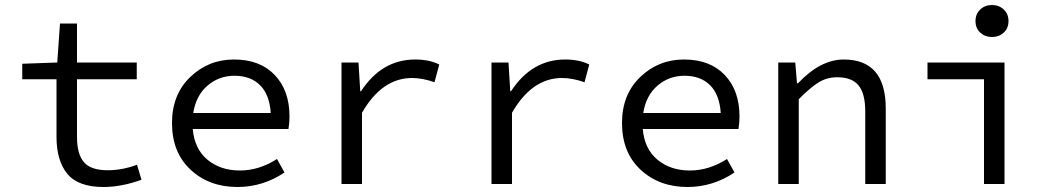

<svg xmlns="http://www.w3.org/2000/svg" viewBox="-20 -736 4240 768"><path d="M394 12Q293 12 249.5 -40.5Q206 -93 206 -189V-419H69V-481L209 -486L220 -642H288V-486H527V-419H288V-188Q288 -120 315.5 -87.5Q343 -55 411 -55Q469 -55 528 -77L546 -17Q466 12 394 12Z M930 12Q817 12 742.5 -57Q668 -126 668 -244Q668 -358 741 -428Q814 -498 916 -498Q1020 -498 1079 -436Q1138 -374 1138 -270Q1138 -246 1134 -220H751Q758 -140 810 -97Q862 -54 940 -54Q1016 -54 1088 -100L1118 -46Q1031 12 930 12ZM918 -433Q856 -433 810 -393.5Q764 -354 753 -284H1063Q1058 -358 1020 -395.5Q982 -433 918 -433Z M1346 0V-486H1414L1421 -371H1424Q1507 -498 1641 -498Q1697 -498 1737 -478L1718 -407Q1670 -424 1628 -424Q1508 -424 1428 -285V0Z M1946 0V-486H2014L2021 -371H2024Q2107 -498 2241 -498Q2297 -498 2337 -478L2318 -407Q2270 -424 2228 -424Q2108 -424 2028 -285V0Z M2730 12Q2617 12 2542.5 -57Q2468 -126 2468 -244Q2468 -358 2541 -428Q2614 -498 2716 -498Q2820 -498 2879 -436Q2938 -374 2938 -270Q2938 -246 2934 -220H2551Q2558 -140 2610 -97Q2662 -54 2740 -54Q2816 -54 2888 -100L2918 -46Q2831 12 2730 12ZM2718 -433Q2656 -433 2610 -393.5Q2564 -354 2553 -284H2863Q2858 -358 2820 -395.5Q2782 -433 2718 -433Z M3093 0V-486H3161L3168 -403H3172Q3262 -498 3355 -498Q3523 -498 3523 -302V0H3441V-291Q3441 -361 3414.5 -394Q3388 -427 3329 -427Q3288 -427 3254.5 -406.5Q3221 -386 3175 -339V0Z M3916 0V-419H3690V-486H3998V0ZM3882 -652Q3882 -680 3901 -698Q3920 -716 3948 -716Q3976 -716 3995 -698Q4014 -680 4014 -652Q4014 -623 3995 -605.5Q3976 -588 3948 -588Q3920 -588 3901 -605.5Q3882 -623 3882 -652Z"/></svg>

Font: TypoPRO Source Code Pro
Style: Regular
Weight: 400
Monospace: yes
Designer: Paul D. Hunt, Teo Tuominen
Foundry: Adobe Systems Incorporated
Version: Version 2.010;PS 1.0;hotconv 1.0.84;makeotf.lib2.5.63406